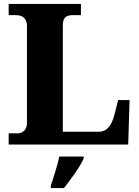

<svg xmlns="http://www.w3.org/2000/svg" viewBox="-20 -734 707 975"><path d="M24 0H631L638 -226H580L561 -151C545 -91 521 -65 480 -65H299V-604C299 -641 312 -657 349 -657H391V-714H24V-657H63C93 -657 117 -641 117 -602V-110C117 -73 93 -57 70 -57H24ZM238 208V221H305C339 177 387 113 405 71V61H281C273 103 251 170 238 208Z"/></svg>

Font: Noto Serif Myanmar ExtraBold
Style: Regular
Weight: 800
Designer: Ben Mitchell and the Monotype Design Team
Foundry: Monotype Imaging Inc.
Version: Version 2.106